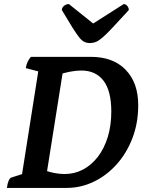

<svg xmlns="http://www.w3.org/2000/svg" viewBox="-20 -919 712 939"><path d="M13.8 0Q19.5 -44.9 36.1 -50.9L104.7 -72.9L85.5 -52.4L169.6 -585.8L183.3 -565.7L106.1 -585.9Q111 -618.7 131.3 -641H424.8Q533.1 -641 594.6 -577.7Q656 -514.5 656 -404.5Q656 -316.5 627.2 -242.3Q598.5 -168.1 549.2 -113.8Q499.9 -59.4 437.2 -29.7Q374.5 0 307 0ZM296.7 -68Q344.7 -68 386 -89.8Q427.3 -111.6 458.5 -152Q489.6 -192.5 507 -248.7Q524.3 -305 524.3 -373.5Q524.3 -474.3 486.3 -524.2Q448.2 -574.1 377.4 -574.1Q352.6 -574.1 321.2 -568.2Q289.7 -562.2 268.3 -553.3L287.9 -572L208.6 -72.3L201.6 -86.3Q210.8 -81.4 226.7 -77.2Q242.6 -73 261.2 -70.5Q279.9 -68 296.7 -68ZM420.3 -708.4Q405.1 -708.4 392.9 -714Q380.6 -719.5 367.4 -736.1Q354.1 -752.7 334 -784.7Q313.9 -816.6 282.5 -869.8Q282.5 -881.8 293.1 -890.4Q303.7 -899.1 317 -899.1L446.8 -795.1H421.6L585.1 -899.1Q594.6 -899.1 602.2 -890.4Q609.9 -881.8 609.9 -869.8Q561.4 -816.6 531.3 -784.7Q501.3 -752.7 482.1 -736.1Q462.9 -719.5 449.2 -714Q435.5 -708.4 420.3 -708.4Z"/></svg>

Font: Petrona
Style: Italic
Weight: 400
Italic angle: -9°
Designer: Ringo R. Seeber
Foundry: Ringo R. Seeber
Version: Version 2.001; ttfautohint (v1.8.3)